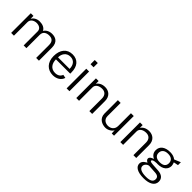

<svg xmlns="http://www.w3.org/2000/svg" viewBox="243 -2071 3571 3571"><g transform="rotate(45 2028.0 -286.0)"><path d="M83 0H156V-356C156 -435 232 -467 289 -467C356 -467 412 -434 412 -368V0H484V-349C484 -439 552 -467 619 -467C686 -467 741 -441 741 -336V0H814V-341C814 -494 717 -527 637 -527C563 -527 507 -496 475 -444C449 -500 386 -527 312 -527C232 -527 180 -488 153 -443V-517H83Z M1020 -241H1396V-273C1396 -431 1317 -527 1176 -527C1030 -527 945 -420 945 -254C945 -87 1045 10 1186 10C1283 10 1363 -38 1388 -121L1321 -134C1301 -80 1256 -50 1185 -50C1074 -50 1020 -136 1020 -241ZM1021 -295C1020 -379 1068 -468 1176 -468C1277 -468 1325 -393 1325 -295Z M1619 -743H1539V-632H1619ZM1616 -517H1542V0H1616Z M1796 0H1869V-352C1869 -427 1938 -463 2016 -463C2091 -463 2140 -417 2140 -332V0H2214V-338C2214 -462 2133 -525 2033 -525C1949 -525 1894 -489 1866 -443V-517H1796Z M2565 9C2635 10 2705 -36 2725 -82L2728 -1H2788L2789 -519H2715V-182C2714 -94 2648 -50 2577 -50C2519 -50 2444 -80 2444 -175V-519H2371V-169C2371 -38 2479 8 2565 9Z M2955 0H3028V-352C3028 -427 3097 -463 3175 -463C3250 -463 3299 -417 3299 -332V0H3373V-338C3373 -462 3292 -525 3192 -525C3108 -525 3053 -489 3025 -443V-517H2955Z M3735 171C3893 171 3982 112 3982 14C3982 -64 3932 -116 3819 -123L3705 -130C3629 -135 3604 -141 3604 -161C3604 -180 3629 -199 3711 -201L3735 -200C3878 -200 3944 -274 3944 -361C3944 -383 3934 -418 3925 -437L4016 -455V-531C3993 -522 3910 -487 3891 -479C3852 -509 3809 -525 3743 -525C3612 -525 3526 -464 3526 -361C3526 -298 3552 -254 3619 -219C3563 -205 3533 -178 3533 -147C3533 -110 3565 -97 3583 -86C3569 -75 3486 -44 3486 32C3486 117 3573 171 3735 171ZM3737 -252C3649 -252 3599 -291 3599 -361C3599 -432 3649 -475 3737 -475C3826 -475 3873 -433 3873 -361C3873 -290 3827 -252 3737 -252ZM3749 120C3627 120 3559 87 3559 24C3559 -30 3618 -70 3654 -67L3809 -57C3882 -53 3909 -24 3909 23C3909 89 3856 120 3749 120Z"/></g></svg>

Font: United Sans Light
Style: Regular
Weight: 300
Designer: Pablo Impallari, Rodrigo Fuenzalida (Modified by Dan O. Williams)
Version: Version 1.000;PS 001.000;hotconv 1.0.88;makeotf.lib2.5.64775